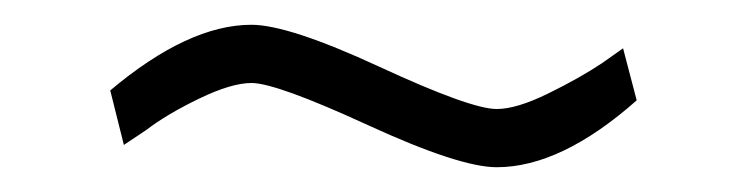

<svg xmlns="http://www.w3.org/2000/svg" viewBox="-20 -341 600 155"><path d="M483 -302 494 -260Q433 -206 381 -206Q351 -206 277 -240Q203 -274 183 -274Q167 -274 141 -261.5Q115 -249 98 -236L80 -224L69 -268Q132 -321 183 -321Q213 -321 286.5 -287Q360 -253 381 -253Q397 -253 422.5 -265.5Q448 -278 466 -290Z"/></svg>

Font: TitilliumText
Style: Light
Weight: 300
Designer: Accademia di Belle Arti di Urbino and others
Foundry: Accademia di Belle Arti di Urbino and others.
Version: Version 60.001